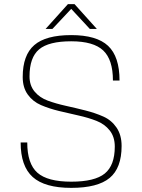

<svg xmlns="http://www.w3.org/2000/svg" viewBox="-20 -890 689 930"><path d="M123 -520Q123 -476 147.5 -446.5Q172 -417 211.5 -402.5Q251 -388 298.5 -377.5Q346 -367 393.5 -355Q441 -343 480.5 -325.5Q520 -308 544.5 -272Q569 -236 569 -183Q569 -76 511 -28Q453 20 325 20Q197 20 138.5 -32.5Q80 -85 80 -200H112Q112 -97 161 -53.5Q210 -10 325 -10Q439 -10 487.5 -49.5Q536 -89 536 -180Q536 -227 511.5 -258Q487 -289 447.5 -304.5Q408 -320 360.5 -330.5Q313 -341 265.5 -352.5Q218 -364 178.5 -381Q139 -398 114.5 -432Q90 -466 90 -517Q90 -623 146 -671.5Q202 -720 325 -720Q448 -720 503.5 -668Q559 -616 559 -500H527Q527 -601 480 -645.5Q433 -690 325 -690Q216 -690 169.5 -651Q123 -612 123 -520ZM449 -750H415L325 -847L234 -750H201L309 -870H341Z"/></svg>

Font: Fivo Sans Thin
Style: Regular
Weight: 250
Foundry: Alexander Slobzheninov
Version: 1.0